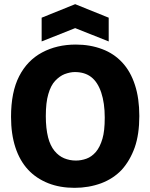

<svg xmlns="http://www.w3.org/2000/svg" viewBox="-20 -888 722 922"><path d="M180 -689V-803L341 -868L502 -803V-689L341 -753ZM338 14Q268 14 212 -8Q154 -31 115 -73Q75 -116 54 -180Q33 -244 33 -327Q33 -446 72 -522Q111 -598 182 -636Q253 -674 344 -674Q413 -674 471 -652Q527 -631 567 -588Q607 -545 628 -480Q649 -416 649 -331Q649 -243 627 -180Q604 -116 564 -72Q524 -30 466 -8Q406 14 338 14ZM344 -117Q370 -117 395 -126Q420 -135 440 -158Q460 -181 472 -222Q483 -259 483 -323Q483 -393 466 -444Q449 -494 418 -518Q387 -542 339 -542Q317 -542 290 -532Q267 -523 245 -500Q224 -478 212 -436Q200 -396 200 -330Q200 -272 211 -228Q221 -189 242 -163Q262 -139 288 -128Q315 -117 344 -117Z"/></svg>

Font: Bricolage Grotesque 36pt ExtraBold
Style: Regular
Weight: 800
Designer: Mathieu Triay
Foundry: Atelier Triay
Version: Version 1.000;gftools[0.9.30]